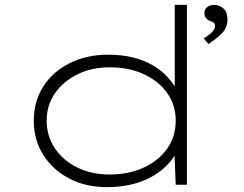

<svg xmlns="http://www.w3.org/2000/svg" viewBox="-20 -760 1003 790"><path d="M419 10Q332 10 264 -26Q196 -62 157.5 -123.5Q119 -185 119 -263Q119 -343 158 -404Q197 -465 266.5 -500Q336 -535 425 -535Q480 -535 525.5 -524Q571 -513 607.5 -492Q644 -471 672.5 -439.5Q701 -408 720 -367L699 -382V-740H749V0H703L697 -149L718 -159Q703 -119 674 -87.5Q645 -56 606.5 -34Q568 -12 520.5 -1Q473 10 419 10ZM430 -42Q510 -42 571.5 -70.5Q633 -99 668 -148.5Q703 -198 703 -264Q703 -326 669.5 -375Q636 -424 574.5 -453.5Q513 -483 431 -483Q357 -483 298.5 -454Q240 -425 206 -376Q172 -327 172 -264Q172 -200 206 -149.5Q240 -99 298.5 -70.5Q357 -42 430 -42ZM838 -579 818 -602Q833 -611 843.5 -619.5Q854 -628 859.5 -636.5Q865 -645 865 -651Q865 -665 857 -668.5Q849 -672 842 -675Q835 -677 828 -685Q821 -693 821 -706Q821 -722 833 -731Q845 -740 861 -740Q883 -740 899.5 -725Q916 -710 916 -679Q916 -662 909.5 -647Q903 -632 891 -620.5Q879 -609 866 -599Q853 -589 838 -579Z"/></svg>

Font: Lexend Zetta ExtraLight
Style: Regular
Weight: 250
Version: Version 1.007